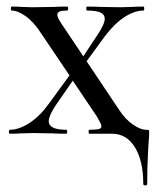

<svg xmlns="http://www.w3.org/2000/svg" viewBox="-20 -406 479 583"><path d="M433 0Q433 7 431 29Q431 37 429 69Q427 101 427 152Q427 157 421 157Q415 157 415 152Q415 82 389.5 41Q364 0 320 0H251Q249 0 249 -6Q249 -12 251 -12Q271 -12 279.5 -14Q288 -16 288 -23Q288 -29 273 -54L201 -161L149 -86Q128 -54 128 -38Q128 -12 181 -12Q184 -12 184 -6Q184 0 181 0Q154 0 141 -1L81 -2L43 -1Q33 0 10 0Q7 0 7 -6Q7 -12 10 -12Q38 -12 70 -33Q102 -54 129 -92L191 -177L106 -303Q83 -339 58.5 -356.5Q34 -374 15 -374Q13 -374 13 -380Q13 -386 15 -386Q36 -386 46 -385L77 -384L144 -385Q158 -386 184 -386Q187 -386 187 -380Q187 -374 184 -374Q168 -374 161 -371Q154 -368 154 -361Q154 -353 166 -335L233 -235L276 -300Q298 -333 298 -349Q298 -362 285 -368Q272 -374 244 -374Q242 -374 242 -380Q242 -386 244 -386Q271 -386 285 -385L345 -384L382 -385Q393 -386 416 -386Q418 -386 418 -380Q418 -374 416 -374Q388 -374 357 -353.5Q326 -333 297 -294L243 -220L342 -72Q361 -43 384 -27.5Q407 -12 423 -12Q431 -12 432 -10.5Q433 -9 433 0Z"/></svg>

Font: Cormorant Infant Medium
Style: Regular
Weight: 500
Designer: Christian Thalmann (Catharsis Fonts)
Version: Version 3.000